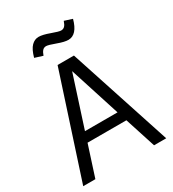

<svg xmlns="http://www.w3.org/2000/svg" viewBox="-222 -1069 1073 1190"><g transform="rotate(-30 314.0 -474.0)"><path d="M255 -730H372L611 0H524L453 -220H175L104 0H17ZM314 -652 197 -290H430ZM481 -930Q454 -831 392 -831Q364 -831 315.5 -849Q267 -867 251.5 -867Q236 -867 226 -856.5Q216 -846 208 -823L151 -841Q166 -895 188.5 -917.5Q211 -940 239.5 -940Q268 -940 317 -922Q366 -904 381.5 -904Q397 -904 407 -914Q417 -924 425 -948Z"/></g></svg>

Font: Sintony
Style: Regular
Weight: 400
Version: Version 001.001